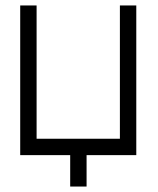

<svg xmlns="http://www.w3.org/2000/svg" viewBox="-20 -617 580 703"><path d="M419 -597H479V-49H297V66H237V-49H54V-597H114V-109H419Z"/></svg>

Font: 3270 Nerd Font
Style: Regular
Weight: 400
Monospace: yes
Version: Version 3.0.1;Nerd Fonts 3.3.0